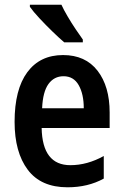

<svg xmlns="http://www.w3.org/2000/svg" viewBox="-20 -786 524 816"><path d="M248 -552Q343 -552 394.5 -485.5Q446 -419 446 -308V-242H157Q160 -84 279 -84Q351 -84 421 -123V-27Q354 10 267 10Q154 10 98 -64.5Q42 -139 42 -268Q42 -406 96 -479Q150 -552 248 -552ZM250 -462Q210 -462 186 -429Q162 -396 159 -326H336Q336 -386 314.5 -424Q293 -462 250 -462ZM241 -766Q251 -744 267.5 -716Q284 -688 301.5 -662Q319 -636 332 -618V-606H253Q233 -623 204 -651Q175 -679 148 -708Q121 -737 107 -757V-766Z"/></svg>

Font: Noto Sans Condensed SemiBold
Style: Regular
Weight: 600
Width: 3
Designer: Monotype Design Team
Foundry: Monotype Imaging Inc.
Version: Version 2.013; ttfautohint (v1.8.4.7-5d5b)